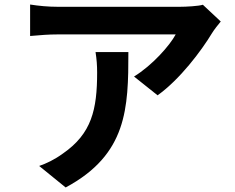

<svg xmlns="http://www.w3.org/2000/svg" viewBox="-20 -772 1040 848"><path d="M955 -677 876 -751C857 -745 802 -742 774 -742H235C193 -742 151 -746 113 -752V-613C160 -617 193 -620 235 -620H756C730 -571 652 -483 572 -434L676 -351C774 -421 869 -547 916 -625C925 -640 944 -664 955 -677ZM547 -542H402C407 -510 409 -483 409 -452C409 -288 385 -182 258 -94C221 -67 185 -50 153 -39L270 56C542 -90 547 -294 547 -542Z"/></svg>

Font: Noto Sans HK
Style: Bold
Weight: 700
Designer: Ryoko NISHIZUKA 西塚涼子 (kana, bopomofo & ideographs); Paul D. Hunt (Latin, Greek & Cyrillic); Sandoll Communications 산돌커뮤니
Foundry: Adobe
Version: Version 2.002;hotconv 1.0.116;makeotfexe 2.5.65601